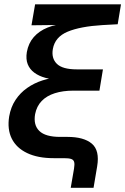

<svg xmlns="http://www.w3.org/2000/svg" viewBox="-20 -748 592 908"><path d="M314.5 140.1 330.1 49.3Q333.5 29.3 330.8 18.6Q328.1 7.8 316.9 3.9Q305.7 0 282.2 0H233.4Q158.7 0 108.2 -24.2Q57.6 -48.3 35.6 -92.5Q13.7 -136.7 23.4 -197.3Q31.2 -242.2 53.5 -275.6Q75.7 -309.1 108.4 -332Q141.1 -355 180.7 -367.7Q220.2 -380.4 262.7 -382.8L262.2 -370.1Q225.6 -371.6 194.8 -379.9Q164.1 -388.2 142.3 -404.3Q120.6 -420.4 111.1 -444.3Q101.6 -468.3 106.9 -501.5Q114.3 -543.5 139.6 -572.5Q165 -601.6 205.6 -617.9Q246.1 -634.3 297.9 -637.2L299.3 -630.4L128.9 -628.4L146 -727.5H552.2L536.6 -633.3L464.8 -629.4Q359.4 -623 299.8 -598.1Q240.2 -573.2 230 -516.6Q222.2 -472.7 248.8 -446.3Q275.4 -419.9 343.8 -419.9H466.8L450.2 -319.3H326.7Q277.3 -319.3 239 -307.1Q200.7 -294.9 177 -270.3Q153.3 -245.6 146 -208Q137.2 -156.7 166 -128.7Q194.8 -100.6 264.2 -100.6H299.3Q376.5 -100.6 414.3 -68.6Q452.1 -36.6 439.5 38.6L422.4 140.1Z"/></svg>

Font: Inter 28pt SemiBold
Style: Italic
Weight: 600
Italic angle: -9.3988°
Designer: Rasmus Andersson
Foundry: rsms
Version: Version 4.001;git-66647c0bb